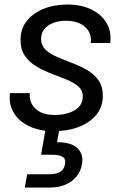

<svg xmlns="http://www.w3.org/2000/svg" viewBox="-20 -577 562 857"><path d="M218.7 8.5Q159.4 8.5 113.3 -12.2Q67.2 -32.8 42.8 -71.4Q18.4 -109.9 24.5 -161.4H113.2Q109.2 -119.3 138.4 -91.6Q167.6 -63.9 224.2 -63.9Q278.5 -63.9 313.9 -85.3Q349.4 -106.6 349.4 -146.3Q349.4 -174.5 329.1 -191.7Q308.9 -208.9 277.4 -221.8Q245.9 -234.6 210.5 -248Q175.2 -261.4 143.7 -279.7Q112.2 -297.9 91.9 -326.7Q71.7 -355.5 71.7 -399.7Q71.7 -447.2 98.5 -482.1Q125.2 -517 172.8 -536.9Q220.3 -556.8 280.9 -556.8Q340.7 -556.8 386 -535.6Q431.3 -514.3 454.9 -475.5Q478.6 -436.7 471.6 -385.2H385.1Q388.8 -415.4 375.7 -437.6Q362.7 -459.7 336.6 -472.1Q310.6 -484.4 274.9 -484.4Q242.9 -484.4 217.5 -474.7Q192.1 -465 177.8 -447Q163.4 -428.9 163.4 -403.5Q163.4 -374.1 183.3 -355.4Q203.2 -336.6 234.7 -322.9Q266.2 -309.1 301.1 -296.1Q336.1 -283.1 367.6 -265.1Q399.1 -247.1 419 -219.7Q438.9 -192.3 438.9 -149.3Q438.9 -100.3 410.2 -65Q381.5 -29.8 332 -10.6Q282.5 8.5 218.7 8.5ZM246.3 -7 234.5 58Q263.5 57.5 286 63.6Q308.5 69.6 323.3 82.3Q338 95.1 344.2 113.6Q350.3 132.1 345.8 156.7Q340.3 188.5 320.6 211.7Q301 235 271.3 247.5Q241.7 260 205.9 260H90.8L101.3 200.8H198.4Q230.2 200.8 247.9 190.6Q265.6 180.4 269.9 156.7Q274.9 133.2 260.3 123.5Q245.7 113.8 213.8 113.8H163.2L184.7 -7Z"/></svg>

Font: Poppins Variable
Style: Italic
Weight: 100
Italic angle: -10°
Designer: Jonny Pinhorn
Foundry: Indian Type Foundry
Version: Version 6.000